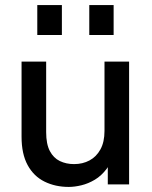

<svg xmlns="http://www.w3.org/2000/svg" viewBox="-20 -727 600 757"><path d="M251 10Q198 10 155.5 -11Q113 -32 89 -76Q65 -120 65 -188V-484H162V-206Q162 -159 176.5 -131.5Q191 -104 216 -92Q241 -80 272 -80Q306 -80 333 -94.5Q360 -109 376 -138Q392 -167 392 -211V-484H489V0H405V-132H432Q422 -90 401 -62Q380 -34 354 -18.5Q328 -3 301 3.5Q274 10 251 10ZM332 -589V-707H428V-589ZM127 -589V-707H224V-589Z"/></svg>

Font: SUSE Medium
Style: Regular
Weight: 500
Designer: Rene Bieder
Foundry: SUSE
Version: Version 1.000